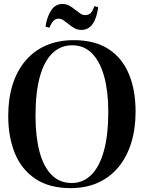

<svg xmlns="http://www.w3.org/2000/svg" viewBox="-20 -960 743 992"><path d="M345 12Q235.5 12 163.8 -35.5Q92 -83 57.2 -167.2Q22.5 -251.5 22.5 -361Q22.5 -450.5 45.2 -522.8Q68 -595 111.8 -646.5Q155.5 -698 218.2 -725.2Q281 -752.5 361 -752.5Q470 -752.5 540.8 -706.5Q611.5 -660.5 646 -577.5Q680.5 -494.5 680.5 -383.5Q680.5 -294 657.8 -221.2Q635 -148.5 591.8 -96.2Q548.5 -44 486.2 -16Q424 12 345 12ZM350.5 -14.5Q409 -14.5 451.2 -56Q493.5 -97.5 516.5 -179.5Q539.5 -261.5 539.5 -383.5Q539.5 -484.5 519 -561.8Q498.5 -639 457 -682.5Q415.5 -726 352.5 -726Q294 -726 251.5 -685.8Q209 -645.5 186.2 -564.5Q163.5 -483.5 163.5 -361Q163.5 -255 184 -177.2Q204.5 -99.5 246 -57Q287.5 -14.5 350.5 -14.5ZM400.5 -805.5Q381 -805.5 365.2 -814.2Q349.5 -823 335.8 -834.2Q322 -845.5 309.2 -854.5Q296.5 -863.5 283.5 -863.5Q266.5 -863.5 255.8 -852Q245 -840.5 235 -816.5L215 -822.5Q223 -874.5 244.8 -907Q266.5 -939.5 302.5 -939.5Q322 -939.5 337.8 -930.8Q353.5 -922 367.2 -910.8Q381 -899.5 393.8 -890.8Q406.5 -882 419.5 -882Q436.5 -882 447.2 -891.2Q458 -900.5 468 -928.5L487.5 -922.5Q480 -866.5 458.5 -836Q437 -805.5 400.5 -805.5Z"/></svg>

Font: Merriweather 144pt SemiBold
Style: Regular
Weight: 600
Version: Version 2.100